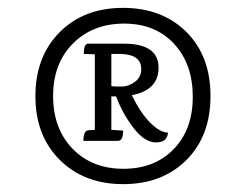

<svg xmlns="http://www.w3.org/2000/svg" viewBox="-20 -715 625 488"><path d="M70 -470.5Q70 -571 131.5 -633Q193 -695 292.5 -695Q392 -695 453.5 -634Q515 -573 515 -471Q515 -369 453.5 -308Q392 -247 293 -247Q194 -247 132 -308.5Q70 -370 70 -470.5ZM115 -471Q115 -388 164.5 -337Q214 -286 293.5 -286Q373 -286 421.5 -336Q470 -386 470 -469Q470 -552 422.5 -603.5Q375 -655 295.5 -655Q216 -655 165.5 -604.5Q115 -554 115 -471ZM204 -604H295Q383 -604 383 -543Q383 -486 315 -473Q337 -428 362 -403Q387 -378 407 -378Q405 -353 376.5 -353Q348 -353 320 -389Q292 -425 275 -470H263V-385L293 -383Q293 -357 280 -357H192Q192 -383 205 -384L221 -385V-577L193 -578Q193 -604 204 -604ZM263 -578V-496Q269 -495 288 -495Q307 -495 323 -507Q339 -519 339 -539Q339 -578 283 -578Z"/></svg>

Font: Karma Light
Style: Regular
Weight: 300
Designer: Joana Correia
Foundry: Indian Type Foundry
Version: Version 1.202;PS 1.0;hotconv 1.0.78;makeotf.lib2.5.61930; tt